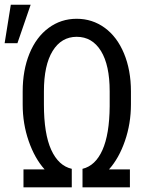

<svg xmlns="http://www.w3.org/2000/svg" viewBox="-33 -801 644 821"><path d="M319.8 -79.1V0H522.5V-76.7H433.1C461.4 -108.2 484.1 -148.8 501.2 -198.2C518.3 -247.7 526.9 -299.8 526.9 -354.5V-410.2C526.9 -470.7 517 -524.7 497.3 -572.3C477.6 -619.8 450.1 -656.4 414.8 -682.1C379.5 -707.8 339.5 -720.7 294.9 -720.7C250 -720.7 209.9 -707.6 174.6 -681.4C139.2 -655.2 112 -618.5 92.8 -571.3C73.6 -524.1 64 -470.2 64 -409.7V-354C64 -299.3 72.5 -247.3 89.6 -198C106.7 -148.7 129.4 -108.2 157.7 -76.7H67.4V0H273.9V-79.1C236.2 -87.6 206.9 -114.7 186 -160.4C165.2 -206.1 154.8 -270.8 154.8 -354.5V-410.2C154.8 -485 167.2 -542.6 192.1 -583C217 -623.4 251.3 -643.6 294.9 -643.6C339.2 -643.6 373.8 -623.4 398.7 -583C423.6 -542.6 436 -485.2 436 -410.6V-346.7C435.4 -266.6 425 -204.2 405 -159.4C385 -114.7 356.6 -87.9 319.8 -79.1ZM13.2 -780.8 -13.2 -616.2H41.5L98.1 -780.8Z"/></svg>

Font: Roboto Condensed
Style: Regular
Weight: 400
Designer: Google
Version: Version 2.134; 2016